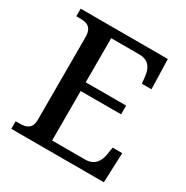

<svg xmlns="http://www.w3.org/2000/svg" viewBox="-164 -851 958 988"><g transform="rotate(30 315.5 -357.0)"><path d="M35 0H585L592 -177H535L528 -133C521 -89 498 -53 442 -53H247V-347H487V-399H247V-661H415C469 -661 491 -626 496 -581L501 -537H558L553 -714H35V-669H56C97 -669 130 -660 130 -599V-110C130 -53 96 -45 56 -45H35Z"/></g></svg>

Font: Noto Serif Yezidi Medium
Style: Regular
Weight: 500
Designer: Dalton Maag Ltd
Foundry: Dalton Maag Ltd
Version: Version 1.001